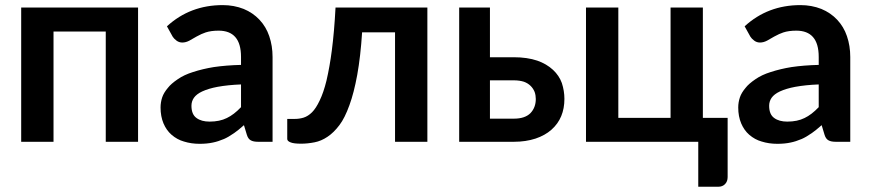

<svg xmlns="http://www.w3.org/2000/svg" viewBox="-20 -542 3325 734"><path d="M507.8 -513.2V0H384.3V-421.4H184.6V0H61V-513.2Z M901.4 -132.3V-219.2Q851.6 -217.3 811.5 -210Q777.3 -203.6 752.9 -192.4Q731 -182.1 721.2 -168Q711.9 -154.3 711.9 -137.7Q711.9 -104.5 731.4 -90.8Q750 -77.1 781.2 -77.1Q819.8 -77.1 847.2 -90.8Q874 -103.5 901.4 -132.3ZM640.1 -401.9 618.2 -441.4Q706.5 -522.5 831.5 -522.5Q874.5 -522.5 911.6 -507.8Q946.8 -493.2 971.7 -466.8Q997.1 -439.9 1009.3 -403.8Q1022 -366.7 1022 -324.2V0H965.8Q948.7 0 939 -5.4Q928.7 -10.7 923.8 -26.4L912.6 -63.5Q888.2 -42 875 -33.2Q852.5 -17.6 836.4 -10.7Q813.5 -1 793.9 2.9Q771.5 7.8 743.2 7.8Q710.9 7.8 683.1 -1Q657.2 -8.3 635.7 -26.9Q616.2 -43.9 605 -70.3Q593.8 -97.2 593.8 -130.9Q593.8 -150.9 600.1 -169.9Q606 -187.5 622.1 -206.5Q633.8 -221.7 659.7 -239.3Q683.6 -255.9 717.8 -266.6Q755.4 -278.8 797.4 -285.6Q844.7 -292.5 901.4 -293.9V-324.2Q901.4 -375.5 879.4 -400.4Q857.9 -424.8 815.9 -424.8Q786.6 -424.8 766.1 -418Q751 -413.1 731.4 -402.3Q725.1 -398.4 704.1 -386.7Q690.4 -379.4 676.8 -379.4Q664.6 -379.4 654.8 -386.7Q644.5 -394.5 640.1 -401.9Z M1613.8 -513.2V0H1490.2V-418.5H1364.3Q1358.4 -326.2 1345.7 -255.9Q1333 -186.5 1315.9 -140.1Q1297.9 -90.3 1277.8 -64Q1256.3 -35.2 1231.9 -19Q1208 -2.9 1182.6 2Q1155.8 7.3 1131.3 7.3Q1103 7.3 1091.3 2.4Q1078.1 -2.4 1078.1 -10.7V-87.4H1107.4Q1124.5 -87.4 1140.6 -92.3Q1157.7 -97.7 1172.9 -112.8Q1188 -127.9 1202.1 -157.7Q1216.8 -188 1228 -233.4Q1240.7 -288.1 1248.5 -349.1Q1257.8 -419.9 1262.7 -513.2Z M1853 -88.4H1944.8Q1986.8 -88.4 2007.8 -109.4Q2028.3 -130.9 2028.3 -163.6Q2028.3 -177.7 2023.9 -190.4Q2018.6 -203.6 2008.8 -213.4Q1998 -224.1 1982.9 -229.5Q1965.8 -234.9 1944.3 -234.9H1853ZM1853 -323.2H1943.8Q1995.6 -323.2 2034.2 -310.1Q2069.3 -297.9 2094.2 -274.9Q2117.7 -252.9 2127.9 -224.6Q2137.7 -194.3 2137.7 -164.1Q2137.7 -127.4 2125.5 -98.1Q2113.3 -68.4 2087.9 -45.9Q2063.5 -24.4 2027.3 -12.2Q1989.7 0 1945.3 0H1735.4V-513.2H1853Z M2667 -91.3H2761.7V134.8Q2761.7 151.9 2751.5 162.1Q2741.7 171.9 2726.1 171.9H2649.4V0H2220.2V-513.2H2343.8V-91.3H2543.5V-513.2H2667Z M3109.9 -132.3V-219.2Q3060.1 -217.3 3020 -210Q2985.8 -203.6 2961.4 -192.4Q2939.5 -182.1 2929.7 -168Q2920.4 -154.3 2920.4 -137.7Q2920.4 -104.5 2939.9 -90.8Q2958.5 -77.1 2989.7 -77.1Q3028.3 -77.1 3055.7 -90.8Q3082.5 -103.5 3109.9 -132.3ZM2848.6 -401.9 2826.7 -441.4Q2915 -522.5 3040 -522.5Q3083 -522.5 3120.1 -507.8Q3155.3 -493.2 3180.2 -466.8Q3205.6 -439.9 3217.8 -403.8Q3230.5 -366.7 3230.5 -324.2V0H3174.3Q3157.2 0 3147.5 -5.4Q3137.2 -10.7 3132.3 -26.4L3121.1 -63.5Q3096.7 -42 3083.5 -33.2Q3061 -17.6 3044.9 -10.7Q3022 -1 3002.4 2.9Q2980 7.8 2951.7 7.8Q2919.4 7.8 2891.6 -1Q2865.7 -8.3 2844.2 -26.9Q2824.7 -43.9 2813.5 -70.3Q2802.2 -97.2 2802.2 -130.9Q2802.2 -150.9 2808.6 -169.9Q2814.5 -187.5 2830.6 -206.5Q2842.3 -221.7 2868.2 -239.3Q2892.1 -255.9 2926.3 -266.6Q2963.9 -278.8 3005.9 -285.6Q3053.2 -292.5 3109.9 -293.9V-324.2Q3109.9 -375.5 3087.9 -400.4Q3066.4 -424.8 3024.4 -424.8Q2995.1 -424.8 2974.6 -418Q2959.5 -413.1 2939.9 -402.3Q2933.6 -398.4 2912.6 -386.7Q2898.9 -379.4 2885.3 -379.4Q2873 -379.4 2863.3 -386.7Q2853 -394.5 2848.6 -401.9Z"/></svg>

Font: Lato-SemiBold
Style: Bold
Weight: 500
Designer: Lukasz Dziedzic with Adam Twardoch and Botio Nikoltchev
Foundry: tyPoland Lukasz Dziedzic
Version: ""